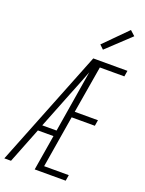

<svg xmlns="http://www.w3.org/2000/svg" viewBox="-183 -1052 859 1135"><g transform="rotate(20 246.5 -484.5)"><path d="M-7 0 285 -735H500L494 -698H340L290 -401H436L430 -364H284L230 -37H385L379 0H184L221 -223H123L35 0ZM137 -260H227L291 -650Q276 -610 260 -570Q244 -530 228 -490ZM321 -803 296 -827 437 -969 468 -941Z"/></g></svg>

Font: Iosevka SS04 XLt Obl
Style: Regular
Weight: 200
Italic angle: -9°
Monospace: yes
Designer: Belleve Invis
Foundry: Belleve Invis
Version: Version 19.0.0; ttfautohint (v1.8.4)